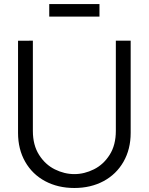

<svg xmlns="http://www.w3.org/2000/svg" viewBox="-20 -923 742 958"><path d="M225.7 -840V-902.7H476.3V-840ZM351 15Q269.2 15 205.3 -19.1Q141.5 -53.2 105.8 -115.7Q70 -178.2 70 -260V-719.7L144 -720V-269.7Q144 -198.8 175 -150.2Q206 -101.5 253.7 -77.9Q301.3 -54.3 351 -54.3Q400.8 -54.3 448.5 -78.1Q496.2 -101.8 527.1 -150.5Q558 -199.2 558 -269.7V-720H632V-260Q632 -178.5 596.2 -116Q560.5 -53.5 496.7 -19.2Q432.8 15 351 15Z"/></svg>

Font: Manrope
Style: Regular
Weight: 400
Designer: Mikhail Sharanda
Foundry: Mikhail Sharanda
Version: Version 4.503